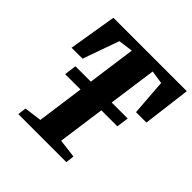

<svg xmlns="http://www.w3.org/2000/svg" viewBox="-193 -899 1054 1054"><g transform="rotate(45 334.0 -371.5)"><path d="M102.5 0 108.5 -49.5 210.5 -63 296.5 -687 211.5 -675.5 136.5 -464.5H51.5L97.5 -743H667.5L632.5 -464.5H551.5L536 -675.5L458.5 -687L372 -63L481 -49.5L475.5 0ZM129 -337 138.5 -407.5H544L534.5 -337Z"/></g></svg>

Font: Merriweather 24pt SemiCondensed Black
Style: Italic
Weight: 900
Width: 4
Italic angle: -7.8°
Designer: Eben Sorkin
Foundry: Eben Sorkin
Version: Version 2.101